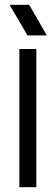

<svg xmlns="http://www.w3.org/2000/svg" viewBox="-20 -783 236 803"><path d="M61 -578H132V0H61V-578ZM176 -635H95L20 -763H102L176 -635Z"/></svg>

Font: Googee
Style: Regular
Weight: 400
Designer: Peter Wiegel
Foundry: CATFonts Peter Wiegel
Version: 1.000